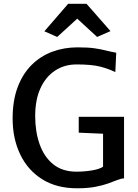

<svg xmlns="http://www.w3.org/2000/svg" viewBox="-20 -1006 745 1034"><path d="M48 -368Q48 -464.5 75 -536.2Q102 -608 149.8 -655.8Q197.5 -703.5 261 -727.2Q324.5 -751 397.5 -751Q453.5 -751 487.2 -746.2Q521 -741.5 547.2 -734.8Q573.5 -728 606 -722L601 -617.5Q565.5 -635.5 519.8 -647.2Q474 -659 392 -659Q327 -659 276.8 -626Q226.5 -593 198 -531Q169.5 -469 169.5 -381Q169.5 -297 193.5 -229Q217.5 -161 266.8 -121.2Q316 -81.5 392 -81.5Q432.5 -81.5 473.2 -88Q514 -94.5 535 -108V-305L564.5 -284.5L404 -291.5V-377H648V-45.5Q631.5 -44.5 611 -36.2Q590.5 -28 562 -17.8Q533.5 -7.5 492.8 0.2Q452 8 395 8Q284.5 8 207 -40.8Q129.5 -89.5 88.8 -174.5Q48 -259.5 48 -368ZM288 -807 219 -837.5 347 -985.5H446L575 -838.5L503 -807L396 -905.5Z"/></svg>

Font: Tracken
Style: Regular
Weight: 400
Designer: Eben Sorkin
Foundry: Eben Sorkin
Version: Version 2.001